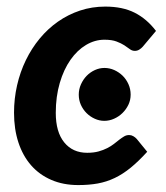

<svg xmlns="http://www.w3.org/2000/svg" viewBox="-20 -540 492 568"><path d="M415.5 -91Q390 -63 366.8 -44Q343.5 -25 319.5 -13.5Q295.5 -2 269.2 2.8Q243 7.5 211.5 7.5Q167 7.5 131.8 -7.8Q96.5 -23 72 -51Q47.5 -79 34.5 -118.5Q21.5 -158 21.5 -206.5Q21.5 -248 30.5 -287.5Q39.5 -327 56.5 -362Q73.5 -397 97.5 -426Q121.5 -455 151.5 -476Q181.5 -497 216.8 -508.8Q252 -520.5 291.5 -520.5Q342.5 -520.5 378.2 -502.5Q414 -484.5 441.5 -448.5L402 -401.5Q398 -397 392 -393.2Q386 -389.5 379 -389.5Q370.5 -389.5 363.8 -394.8Q357 -400 347.8 -406Q338.5 -412 324.8 -417.2Q311 -422.5 289 -422.5Q260.5 -422.5 234.5 -407Q208.5 -391.5 188.5 -363Q168.5 -334.5 156.8 -294.5Q145 -254.5 145 -206Q145 -149.5 170 -118.8Q195 -88 238 -88Q257 -88 271.5 -92Q286 -96 297.2 -101.8Q308.5 -107.5 317 -114.2Q325.5 -121 333 -126.8Q340.5 -132.5 347.2 -136.5Q354 -140.5 362 -140.5Q368.5 -140.5 374.2 -137.2Q380 -134 384.5 -129L415.5 -91ZM366.5 -260Q366.5 -244 359.8 -230Q353 -216 342.2 -205.5Q331.5 -195 317.5 -188.8Q303.5 -182.5 288.5 -182.5Q274 -182.5 260.2 -188.8Q246.5 -195 236 -205.5Q225.5 -216 219.2 -230Q213 -244 213 -260Q213 -276 219.5 -290.5Q226 -305 236.5 -315.8Q247 -326.5 260.8 -332.8Q274.5 -339 289 -339Q304 -339 318 -332.8Q332 -326.5 342.8 -316Q353.5 -305.5 360 -291Q366.5 -276.5 366.5 -260Z"/></svg>

Font: Lato 2
Style: Bold Italic
Weight: 700
Italic angle: -7°
Designer: Lukasz Dziedzic with Adam Twardoch and Botio Nikoltchev
Foundry: tyPoland Lukasz Dziedzic
Version: Version 2.015; 2015-08-06; http://www.latofonts.com/